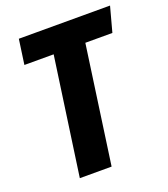

<svg xmlns="http://www.w3.org/2000/svg" viewBox="-129 -784 765 876"><g transform="rotate(-20 253.5 -346.5)"><path d="M506.8 -692.9 474.1 -571.8H342.8L262.2 0H107.9L189 -571.8H46.9L64 -692.9Z"/></g></svg>

Font: Fira Sans Compressed
Style: Bold Italic
Weight: 700
Width: 3
Italic angle: -8°
Designer: Carrois Corporate & Edenspiekermann AG
Foundry: Carrois Corporate GbR & Edenspiekermann AG
Version: Version 4.203;PS 004.203;hotconv 1.0.88;makeotf.lib2.5.64775